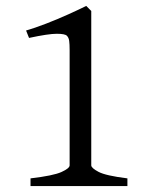

<svg xmlns="http://www.w3.org/2000/svg" viewBox="-20 -628 510 648"><path d="M83 0V-26Q160 -35 187.5 -47.5Q215 -60 215 -70V-459Q215 -479 213.5 -490Q212 -501 206 -507Q200 -514 171.5 -514Q143 -514 78 -500L68 -525Q96 -533 135 -548Q174 -563 211.5 -580Q249 -597 271 -608L288 -591V-70Q288 -61 312.5 -48Q337 -35 410 -26V0Z"/></svg>

Font: ChillKai
Style: Regular
Weight: 400
Designer: ChillType
Foundry: 寒蝉字型
Version: Version 2.000